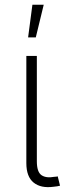

<svg xmlns="http://www.w3.org/2000/svg" viewBox="-20 -780 286 804"><path d="M204.6 2Q151.4 9.3 120.8 -15.4Q90.3 -40 90.3 -97.2V-545.9H134.3V-104.5Q134.3 -60.1 153.6 -46.6Q172.9 -33.2 207.5 -39.6Q214.4 -40 216.1 -40.3Q217.8 -40.5 221.7 -41.5L231.4 -2.4Q226.6 -1 219.2 0.2Q211.9 1.5 204.6 2ZM97.7 -623.5 115.7 -760.3H163.1L129.9 -623.5Z"/></svg>

Font: Inter ExtraLight
Style: Regular
Weight: 250
Designer: Rasmus Andersson
Foundry: rsms
Version: Version 4.001;git-66647c0bb